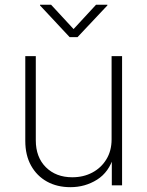

<svg xmlns="http://www.w3.org/2000/svg" viewBox="-20 -776 617 804"><path d="M274.9 7.8Q219.2 7.8 176.8 -15.6Q134.3 -39.1 110.1 -82.5Q85.9 -126 85.9 -186V-541H129.9V-188.5Q129.9 -117.7 172.1 -75.7Q214.4 -33.7 282.7 -33.7Q329.6 -33.7 366.7 -53.5Q403.8 -73.2 425.5 -108.9Q447.3 -144.5 447.3 -192.4V-541H491.2V0H448.2V-121.6H456.5Q436.5 -55.2 386.5 -23.7Q336.4 7.8 274.9 7.8ZM193.8 -756.3 288.1 -654.3 382.3 -756.3H429.7V-753.4L304.7 -620.6H271.5L147.5 -753.4V-756.3Z"/></svg>

Font: Inter 17pt ExtraLight
Style: Regular
Weight: 250
Version: Version 4.001;git-66647c0bb